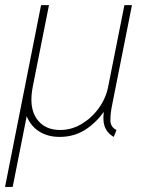

<svg xmlns="http://www.w3.org/2000/svg" viewBox="-31 -532 574 757"><path d="M-11.2 205.1 130.9 -511.7H161.1L19 205.1ZM204.6 7.8Q154.3 7.8 119.4 -16.4Q84.5 -40.5 70.3 -85Q56.2 -129.4 68.4 -190.4L132.3 -511.7H162.1L98.6 -192.4Q82 -109.9 113 -64.7Q144 -19.5 205.6 -19.5Q251.5 -19.5 291.3 -43.5Q331.1 -67.4 358.9 -106.2Q386.7 -145 395.5 -190.4L459.5 -511.7H489.3L409.7 -111.3Q404.3 -83.5 404.3 -57.4Q404.3 -31.2 428.2 -19.5L417.5 7.8Q389.6 -8.3 380.9 -35.9Q372.1 -63.5 381.3 -109.4L389.2 -89.8H366.7L392.1 -114.3Q365.2 -64 316.4 -28.1Q267.6 7.8 204.6 7.8Z"/></svg>

Font: Reddit Sans ExtraLight
Style: Italic
Weight: 250
Italic angle: -11.25°
Designer: Stephen Hutchings
Version: Version 1.013